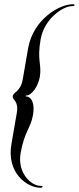

<svg xmlns="http://www.w3.org/2000/svg" viewBox="-20 -749 370 902"><path d="M169 133C176 133 179 132 180 128C180 125 178 124 169 124C128 124 60 65 77 -31C95 -132 125 -148 135 -209C144 -257 131 -296 101 -296V-300C131 -300 159 -345 167 -387C177 -448 153 -464 171 -565C188 -661 276 -720 317 -720C326 -720 330 -721 330 -724C331 -728 328 -729 321 -729C261 -729 137 -661 112 -522L87 -377C77 -318 44 -318 40 -298C36 -278 69 -278 59 -219L34 -74C9 65 109 133 169 133Z"/></svg>

Font: RL Madena Oblique
Style: Regular
Weight: 400
Italic angle: -10°
Designer: I Kadek Wantara Putra
Foundry: Roughlines ID
Version: Version 1.000;Glyphs 3.1.2 (3151)